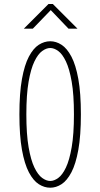

<svg xmlns="http://www.w3.org/2000/svg" viewBox="-20 -908 490 940"><path d="M226 11Q197 11 170 -6.2Q143 -23.5 121.5 -64.2Q100 -105 87.5 -174.5Q75 -244 75 -348Q75 -452 87.5 -521.2Q100 -590.5 121.5 -631Q143 -671.5 170 -688.8Q197 -706 226 -706Q254.5 -706 281.2 -688.8Q308 -671.5 329.5 -631Q351 -590.5 363.5 -521.2Q376 -452 376 -348Q376 -244 363.5 -174.5Q351 -105 329.5 -64.2Q308 -23.5 281.2 -6.2Q254.5 11 226 11ZM226 -22Q245 -22 265.2 -36.8Q285.5 -51.5 302.8 -87.8Q320 -124 331 -187.5Q342 -251 342 -348Q342 -445 331 -508Q320 -571 302.8 -607.2Q285.5 -643.5 265.2 -658.2Q245 -673 226 -673Q207 -673 186.5 -658.2Q166 -643.5 148.5 -607.2Q131 -571 120 -508Q109 -445 109 -348Q109 -251 120 -187.5Q131 -124 148.5 -87.8Q166 -51.5 186.5 -36.8Q207 -22 226 -22ZM96.5 -767.5 217.5 -888.5H238.5L359.5 -767.5H315.5L228.5 -858.5L140.5 -767.5Z"/></svg>

Font: Trispace Condensed Thin
Style: Regular
Weight: 100
Width: 3
Designer: Tyler Finck
Foundry: Etcetera Type Company
Version: Version 1.210; ttfautohint (v1.8.3)